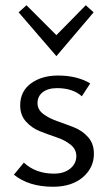

<svg xmlns="http://www.w3.org/2000/svg" viewBox="-20 -707 418 732"><path d="M195 -493 51 -660 81 -687 195 -573 307 -687 337 -660ZM182 5Q90 5 33 -41L71 -87Q116 -45 186 -45Q224 -45 247.5 -64Q271 -83 271 -112Q271 -138 249 -155.5Q227 -173 195.5 -183.5Q164 -194 132.5 -206.5Q101 -219 79 -243.5Q57 -268 57 -305Q57 -359 98 -389Q139 -419 201 -419Q274 -419 324 -389L292 -340Q257 -371 198 -371Q163 -371 143 -355.5Q123 -340 123 -314Q123 -289 145 -272.5Q167 -256 198.5 -245Q230 -234 262 -221.5Q294 -209 316 -184Q338 -159 338 -121Q338 -67 295.5 -31Q253 5 182 5Z"/></svg>

Font: EauTestInfant
Style: Regular
Weight: 400
Designer: Christian Thalmann (Catharsis Fonts)
Version: Version 0.001;PS 000.001;hotconv 1.0.88;makeotf.lib2.5.64775